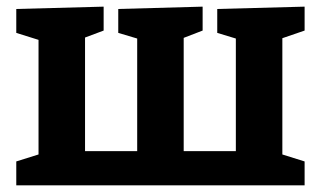

<svg xmlns="http://www.w3.org/2000/svg" viewBox="-20 -558 965 578"><path d="M29 0V-72L96 -93V-438L29 -459V-531L292 -538V-466L236 -445V-103H393V-442L336 -459V-531L590 -538V-466L533 -444V-103H690V-442L634 -459V-531L897 -538V-466L830 -443V-93L897 -72V0Z"/></svg>

Font: Bitter
Style: Bold
Weight: 700
Designer: Sol Matas, and Bitter project Authors
Foundry: Sol Matas
Version: Version 2.001